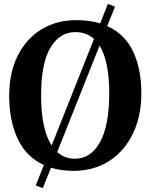

<svg xmlns="http://www.w3.org/2000/svg" viewBox="-20 -854 762 972"><path d="M356 11Q291 11.5 238 -5L197 98L161 85L202 -18.5Q112 -60 69.2 -152Q26.5 -244 26.5 -369.5Q26.5 -486 69.8 -572.2Q113 -658.5 190 -705.5Q267 -752.5 368 -752Q434 -752 487 -735.5L526 -834L562 -820L523 -722Q611.5 -682 653.5 -594Q695.5 -506 695.5 -382.5Q695.5 -265.5 652.8 -177.2Q610 -89 533.5 -39.5Q457 10 356 11ZM361.5 -691.5Q282 -691.5 235 -612.2Q188 -533 188 -369.5Q188 -283.5 201.8 -220.2Q215.5 -157 241.5 -117.5L456 -657Q417.5 -691.5 361.5 -691.5ZM533 -381.5Q533 -465 520.5 -525Q508 -585 484 -623L269.5 -84Q307 -50.5 360 -50.5Q439.5 -50.5 486.2 -134.2Q533 -218 533 -381.5Z"/></svg>

Font: Merriweather
Style: Bold
Weight: 700
Designer: Eben Sorkin
Foundry: Eben Sorkin
Version: Version 2.100; ttfautohint (v1.7.19-72a1) -l 8 -r 50 -G 200 